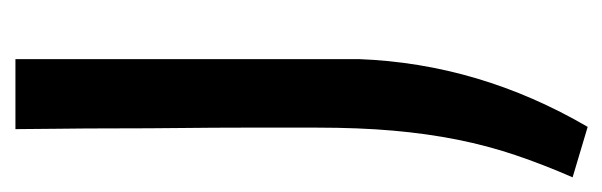

<svg xmlns="http://www.w3.org/2000/svg" viewBox="-298 -288 800 255"><g transform="rotate(-90 102.5 -160.0)"><path d="M-5 200Q12 161 24.5 124Q37 87 45 47Q53 7 57 -38.5Q61 -84 61 -140Q61 -146 61 -172.5Q61 -199 61 -237Q61 -275 60.5 -319Q60 -363 60 -405.5Q60 -448 59.5 -484Q59 -520 59 -540H152V-84Q149 -4 126.5 72Q104 148 62 220Z"/></g></svg>

Font: Encode Sans Compressed
Style: Medium
Weight: 500
Designer: Pablo Impallari, Andres Torresi
Foundry: Pablo Impallari, Andres Torresi
Version: Version 1.000; ttfautohint (v1.00) -l 8 -r 50 -G 200 -x 14 -